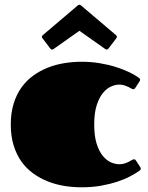

<svg xmlns="http://www.w3.org/2000/svg" viewBox="-20 -777 629 817"><path d="M380.9 -247.1Q380.9 -197.8 391.4 -165Q401.9 -132.3 418 -113Q434.1 -93.8 452.6 -85.9Q471.2 -78.1 487.3 -78.1Q499.5 -78.1 509.8 -81.3Q520 -84.5 527.8 -88.6Q535.6 -92.8 541 -95.9Q546.4 -99.1 549.3 -99.1Q553.7 -99.1 555.4 -97.7Q557.1 -96.2 559.6 -92.3L576.7 -65.9Q579.1 -62 579.1 -59.1Q579.1 -55.7 577.1 -53.7Q575.2 -51.8 573.2 -50.3Q557.1 -39.1 533.7 -26.6Q510.3 -14.2 479.2 -3.9Q448.2 6.3 410.2 13.2Q372.1 20 327.1 20Q290.5 20 253.9 14.2Q217.3 8.3 183.8 -4.9Q150.4 -18.1 121.6 -38.8Q92.8 -59.6 71.5 -89.1Q50.3 -118.7 38.1 -158Q25.9 -197.3 25.9 -247.1Q25.9 -296.9 38.1 -336.2Q50.3 -375.5 71.5 -405Q92.8 -434.6 121.6 -455.3Q150.4 -476.1 183.8 -489.3Q217.3 -502.4 253.9 -508.3Q290.5 -514.2 327.1 -514.2Q367.2 -514.2 404.3 -508.1Q441.4 -502 472.9 -491.9Q504.4 -481.9 529.5 -470Q554.7 -458 570.3 -446.3Q572.3 -444.8 574.2 -442.9Q576.2 -440.9 576.2 -437.5Q576.2 -434.1 573.7 -430.7L556.6 -404.3Q554.2 -400.4 552.5 -398.9Q550.8 -397.5 546.4 -397.5Q543.5 -397.5 538.6 -400.4Q533.7 -403.3 526.4 -407Q519 -410.6 509.3 -413.8Q499.5 -417 487.3 -417Q471.2 -417 452.6 -408.9Q434.1 -400.9 418 -381.3Q401.9 -361.8 391.4 -329.1Q380.9 -296.4 380.9 -247.1ZM317.9 -646 208.5 -568.8Q206.5 -567.9 205.1 -566.9Q203.6 -565.9 202.1 -565.9Q197.3 -565.9 193.8 -570.8L161.1 -613.8Q158.2 -617.2 158.2 -620.6Q158.2 -624 162.6 -627.9L311 -753.9Q312.5 -754.9 314 -755.9Q315.4 -756.8 317.9 -756.8Q320.3 -756.8 321.8 -755.9Q323.2 -754.9 324.7 -753.9L473.1 -627.9Q477.5 -624 477.5 -620.6Q477.5 -617.2 474.6 -613.8L441.9 -570.8Q438 -565.9 433.6 -565.9Q432.1 -565.9 430.7 -566.9Q429.2 -567.9 427.2 -568.8Z"/></svg>

Font: Fascinate
Style: Regular
Weight: 900
Designer: Astigmatic (AOETI)
Foundry: Astigmatic (AOETI)
Version: Version 1.000